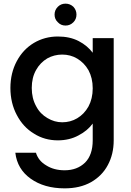

<svg xmlns="http://www.w3.org/2000/svg" viewBox="-20 -760 718 1052"><path d="M297 -560C297 -560 297 -560 297 -560C249 -560 205 -548 166 -525C126 -501 95 -468 72 -425C49 -382 37 -333 37 -278C37 -278 37 -278 37 -278C37 -223 49 -173 72 -130C95 -86 126 -52 166 -28C205 -3 249 9 297 9C297 9 297 9 297 9C339 9 377 0 410 -18C443 -35 469 -57 488 -83C488 -83 488 9 488 9C488 9 488 9 488 9C488 62 474 103 446 131C417 159 380 173 334 173C334 173 334 173 334 173C295 173 261 164 233 146C204 129 186 106 177 77C177 77 64 77 64 77C64 77 64 77 64 77C71 137 99 184 148 219C197 254 259 272 334 272C334 272 334 272 334 272C390 272 438 261 479 238C519 215 550 184 571 144C592 105 603 60 603 9C603 9 603 -551 603 -551C603 -551 488 -551 488 -551C488 -551 488 -471 488 -471C488 -471 488 -471 488 -471C469 -496 444 -518 411 -535C378 -552 340 -560 297 -560ZM488 -276C488 -276 488 -276 488 -276C488 -238 480 -205 465 -177C449 -148 428 -127 403 -112C378 -97 350 -90 321 -90C321 -90 321 -90 321 -90C292 -90 265 -98 240 -113C214 -128 193 -149 178 -178C162 -207 154 -240 154 -278C154 -278 154 -278 154 -278C154 -316 162 -349 178 -377C193 -404 214 -425 239 -440C264 -454 292 -461 321 -461C321 -461 321 -461 321 -461C350 -461 378 -454 403 -439C428 -424 449 -403 465 -375C480 -347 488 -314 488 -276ZM339 -620C339 -620 339 -620 339 -620C356 -620 370 -626 382 -638C393 -649 399 -663 399 -680C399 -680 399 -680 399 -680C399 -697 393 -711 382 -723C370 -734 356 -740 339 -740C339 -740 339 -740 339 -740C322 -740 308 -734 297 -723C285 -711 279 -697 279 -680C279 -680 279 -680 279 -680C279 -663 285 -649 297 -638C308 -626 322 -620 339 -620Z"/></svg>

Font: Girnar Poppins
Style: Medium
Weight: 500
Designer: Ninad Kale (Devanagari), Jonny Pinhorn (Latin)
Foundry: Indian Type Foundry
Version: ""